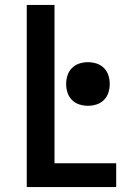

<svg xmlns="http://www.w3.org/2000/svg" viewBox="-20 -755 540 775"><path d="M88 0V-735H200V-96H449V0ZM335 -328Q317 -328 300 -333.5Q283 -339 270.5 -351.5Q258 -364 252.5 -381Q247 -398 247 -416Q247 -434 252.5 -451Q258 -468 270.5 -480.5Q283 -493 300 -498.5Q317 -504 335 -504Q353 -504 370 -498.5Q387 -493 399.5 -480.5Q412 -468 417.5 -451Q423 -434 423 -416Q423 -398 417.5 -381Q412 -364 399.5 -351.5Q387 -339 370 -333.5Q353 -328 335 -328Z"/></svg>

Font: Zed Mono
Style: Bold
Weight: 700
Monospace: yes
Designer: Belleve Invis
Foundry: Belleve Invis
Version: Version 1.0.0; ttfautohint (v1.8.4)